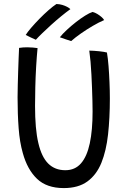

<svg xmlns="http://www.w3.org/2000/svg" viewBox="-20 -917 646 956"><path d="M297.5 19.5Q212.5 19.5 164.2 -26.8Q116 -73 93.5 -155Q78 -209 72.8 -279Q67.5 -349 67.5 -432Q67.5 -461 68.5 -495Q69.5 -529 70.5 -563.5Q71.5 -598 72.8 -628Q74 -658 75 -678.5Q84.5 -680 95 -680.8Q105.5 -681.5 115.5 -681.5Q130.5 -681.5 144 -680.2Q157.5 -679 167 -677.5Q163 -636 160 -585.5Q157 -535 155.8 -484Q154.5 -433 154.5 -389.5Q154.5 -332.5 158.5 -286.2Q162.5 -240 171 -204.5Q187 -135.5 220.2 -102.5Q253.5 -69.5 305.5 -69.5Q353.5 -69.5 383.2 -103.5Q413 -137.5 427 -203Q441 -268.5 441 -362Q441 -385 440.2 -415Q439.5 -445 438.2 -478.5Q437 -512 435.2 -545.8Q433.5 -579.5 430.8 -610Q428 -640.5 424.5 -665Q435.5 -665 448.2 -664Q461 -663 473.8 -661.8Q486.5 -660.5 496.8 -658.8Q507 -657 512.5 -655.5Q517.5 -626 520.5 -587.5Q523.5 -549 525.2 -507.5Q527 -466 527 -426.5Q527 -329 518 -247.5Q509 -166 484.8 -106.2Q460.5 -46.5 415.2 -13.5Q370 19.5 297.5 19.5ZM261 -897Q277 -896.5 290.2 -892.5Q303.5 -888.5 314 -883Q324.5 -877.5 330.5 -871.5Q309.5 -856.5 284.5 -836Q259.5 -815.5 235.2 -793.5Q211 -771.5 190.8 -752Q170.5 -732.5 158.5 -719Q149 -723 133.2 -730.5Q117.5 -738 108 -743Q117 -757.5 135.5 -779Q154 -800.5 176.5 -823.5Q199 -846.5 221.5 -866.2Q244 -886 261 -897ZM441 -857.5Q453 -854.5 464.5 -847.5Q476 -840.5 485.2 -832.5Q494.5 -824.5 498.5 -817Q472.5 -806 441.8 -788Q411 -770 382.5 -750Q354 -730 334.5 -712.5Q326.5 -715 308.5 -720.8Q290.5 -726.5 278 -731.5Q291.5 -748.5 312.8 -768.2Q334 -788 358 -806.8Q382 -825.5 404 -839.2Q426 -853 441 -857.5Z"/></svg>

Font: Grandstander Thin Light
Style: Regular
Weight: 300
Version: Version 1.200